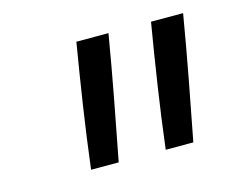

<svg xmlns="http://www.w3.org/2000/svg" viewBox="-59 -856 617 497"><g transform="rotate(-15 250.0 -607.0)"><path d="M330 -442Q340 -524 352.5 -606.5Q365 -689 379 -772H465Q451 -689 435.5 -606.5Q420 -524 404 -442ZM130 -442Q140 -524 152.5 -606.5Q165 -689 179 -772H265Q251 -689 235.5 -606.5Q220 -524 204 -442Z"/></g></svg>

Font: Iosevka Algr
Style: Italic
Weight: 400
Italic angle: -9°
Monospace: yes
Designer: Belleve Invis
Foundry: Belleve Invis
Version: Version 26.0.2; ttfautohint (v1.8.3)